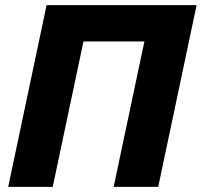

<svg xmlns="http://www.w3.org/2000/svg" viewBox="-20 -730 788 750"><path d="M12 0H186L306 -568H544L424 0H598L748 -710H162Z"/></svg>

Font: Geist ExtraBold
Style: Italic
Weight: 800
Italic angle: -12°
Designer: Basement.studio, Andrés Briganti, Mateo Zaragoza
Foundry: Basement.studio, Vercel, Andrés Briganti, Guido Ferreyra, Mateo Zaragoza
Version: Version 1.500